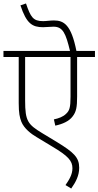

<svg xmlns="http://www.w3.org/2000/svg" viewBox="-20 -916 568 1108"><path d="M528 -587V-622H421C391 -773 349 -798 291 -798C269 -798 247 -794 229 -794C171 -794 157 -817 130 -896L98 -885C133 -779 167 -759 229 -759C250 -759 267 -762 289 -762C344 -762 360 -721 384 -622H0V-587H88V-321C88 -262 94 -238 103 -214C119 -174 160 -143 191 -125L282 -70C373 -16 398 12 398 55C398 91 379 122 358 152L391 172C417 135 437 98 437 52C437 -8 405 -37 309 -96L223 -148C141 -198 125 -217 125 -335V-587H387V-358C387 -296 381 -277 361 -259C344 -242 319 -233 291 -227L299 -191C342 -200 379 -217 399 -244C420 -271 425 -298 425 -359V-587Z"/></svg>

Font: Noto Sans Devanagari UI ExtraLight
Style: Regular
Weight: 200
Designer: Jelle Bosma - Monotype Design Team
Foundry: Monotype Imaging Inc.
Version: Version 2.003